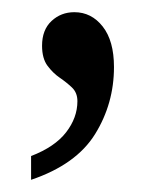

<svg xmlns="http://www.w3.org/2000/svg" viewBox="-20 -141 260 315"><path d="M31 115Q70 100 88.5 76Q107 52 107 25Q107 11 98 2.5Q89 -6 78 -13.5Q67 -21 58 -33Q49 -45 49 -66Q49 -92 64.5 -106.5Q80 -121 102 -121Q130 -121 148.5 -97.5Q167 -74 167 -31Q167 29 136 79Q105 129 31 154Z"/></svg>

Font: Noto Serif Myanmar Cond
Style: Regular
Weight: 400
Width: 3
Designer: Ben Mitchell and the Monotype Design Team
Foundry: Monotype Imaging Inc.
Version: Version 2.106; ttfautohint (v1.8.4.7-5d5b)